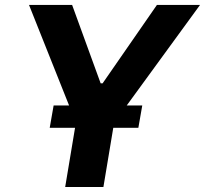

<svg xmlns="http://www.w3.org/2000/svg" viewBox="-20 -747 819 767"><path d="M393.1 0H240.4L279.8 -236.5H178.6L194.2 -325.6H256L95.9 -727.3H268.1L382.1 -414.1H389.9L606.9 -727.3H779.1L486.2 -325.6H548.3L532.7 -236.5H432.5Z"/></svg>

Font: Linik Sans
Style: Bold Italic
Weight: 700
Italic angle: 9°
Designer: Fonts by Rasmus Andersson / Changes by Cristiano Sobral with parts from Marc Monis
Foundry: rsms
Version: Version 3.020; ttfautohint (v1.6)